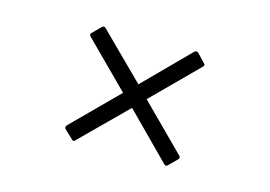

<svg xmlns="http://www.w3.org/2000/svg" viewBox="-54 -553 709 504"><g transform="rotate(15 300.0 -301.0)"><path d="M170 -148 147 -170Q143 -175 147 -180L268 -301L147 -422Q143 -426 147 -431L170 -454Q175 -458 179 -454L301 -333L421 -454Q426 -458 431 -454L453 -431Q458 -426 453 -422L332 -301L453 -180Q458 -175 453 -170L431 -148Q426 -143 421 -148L301 -269L179 -148Q175 -143 170 -148Z"/></g></svg>

Font: Sofia Sans Light
Style: Regular
Weight: 300
Designer: Botio Nikoltchev, Ani Petrova
Foundry: lettersoup
Version: Version 4.100; ttfautohint (v1.8.3)